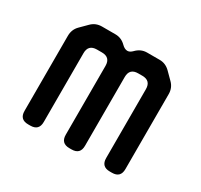

<svg xmlns="http://www.w3.org/2000/svg" viewBox="-111 -627 814 778"><g transform="rotate(30 296.0 -238.5)"><path d="M100 8H110Q150 8 150 -32V-354Q150 -394 190 -394H213Q253 -394 253 -354V-32Q253 8 293 8H303Q343 8 343 -32V-354Q343 -394 383 -394H402Q442 -394 442 -354V-32Q442 8 482 8H492Q532 8 532 -32V-383Q532 -412 512 -432L480 -464Q459 -485 431 -485H372Q344 -485 323 -464L321 -462Q310 -451 299 -451Q286 -451 273 -464Q252 -485 224 -485H161Q132 -485 112 -465L80 -433Q60 -413 60 -383V-32Q60 8 100 8Z"/></g></svg>

Font: WDXL Lubrifont SC
Style: Regular
Weight: 400
Designer: [WDXL Lubrifont] Copyright 2020-2022 (c) NightFurySL2001, Skr-ZERO; [ZCOOL QingKe HuangYou] Copyright 2018-2022 (c) The 
Version: Version 2.001;hotconv 1.1.1;makeotfexe 2.6.0